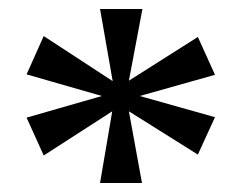

<svg xmlns="http://www.w3.org/2000/svg" viewBox="-20 -780 540 426"><path d="M202 -374H295L266 -533L419 -437L457 -520L290 -567L457 -614L419 -698L266 -601L296 -760H202L230 -600L77 -700L39 -615L206 -567L39 -519L77 -435L229 -533Z"/></svg>

Font: Noto Serif Myanmar Medium
Style: Regular
Weight: 500
Designer: Ben Mitchell and the Monotype Design Team
Foundry: Monotype Imaging Inc.
Version: Version 2.106